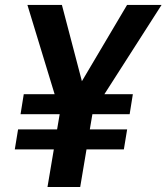

<svg xmlns="http://www.w3.org/2000/svg" viewBox="-20 -747 665 767"><path d="M39.1 -150.2 52.2 -230.1H208.1L218.4 -290.8H62.1L74.9 -370.7H198.2L89.5 -727.3H227.3L307.2 -422.6L487.6 -727.3H625.4L397 -370.7H510.7L497.9 -290.8H349.1L338.8 -230.1H487.9L474.8 -150.2H325.6L300.4 0H169.7L195 -150.2Z"/></svg>

Font: Inter P Semi Bold
Style: Italic
Weight: 600
Italic angle: 9.39999°
Designer: Rasmus Andersson
Foundry: rsms
Version: Version 3.018;git-588b23468